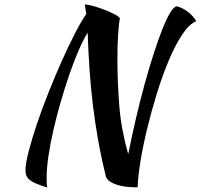

<svg xmlns="http://www.w3.org/2000/svg" viewBox="-20 -756 891 852"><path d="M190 76Q133 59 113 43.5Q93 28 93 1Q93 -29 107 -83.5Q121 -138 143.5 -205Q166 -272 195 -345Q224 -418 254 -485Q284 -552 312.5 -607.5Q341 -663 363 -694L356 -736Q370 -736 395 -729Q420 -722 445.5 -712Q471 -702 490.5 -691.5Q510 -681 512 -674Q507 -650 504 -601.5Q501 -553 501 -498Q501 -389 509.5 -284.5Q518 -180 549 -72Q565 -152 583.5 -231.5Q602 -311 622 -383.5Q642 -456 662 -518Q682 -580 700.5 -626.5Q719 -673 735 -699.5Q751 -726 764 -728Q775 -726 788 -719.5Q801 -713 813 -704Q825 -695 835 -684Q845 -673 851 -662Q819 -649 787.5 -601Q756 -553 727.5 -484.5Q699 -416 674.5 -336Q650 -256 631.5 -178.5Q613 -101 602.5 -35Q592 31 591 71Q591 73 592 74Q589 75 585.5 75Q582 75 579 75Q533 75 497.5 63.5Q462 52 451 31Q430 -53 416 -131Q402 -209 392.5 -287Q383 -365 377.5 -444.5Q372 -524 369 -611Q350 -581 329 -532.5Q308 -484 288 -426Q268 -368 249.5 -304Q231 -240 217 -179Q203 -118 195 -63.5Q187 -9 187 31Q187 52 187.5 61Q188 70 190 76Z"/></svg>

Font: Kaushan Script
Style: Regular
Weight: 400
Designer: Pablo Impallari
Foundry: Pablo Impallari
Version: Version 1.002